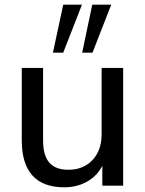

<svg xmlns="http://www.w3.org/2000/svg" viewBox="-20 -793 621 820"><path d="M255 7Q164 7 118.5 -43.5Q73 -94 73 -193V-503H164V-194Q164 -129 190.5 -98.5Q217 -68 272 -68Q336 -68 375 -109.5Q414 -151 414 -220V-503H506V0H417V-108L429 -113Q409 -54 362 -23.5Q315 7 255 7ZM250 -568H206L250 -773H330ZM375 -568H331L374 -773H455Z"/></svg>

Font: Muli Medium
Style: Regular
Weight: 500
Designer: Vernon Adams
Foundry: Vernon Adams
Version: Version 2.100; ttfautohint (v1.8.1.43-b0c9)